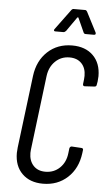

<svg xmlns="http://www.w3.org/2000/svg" viewBox="-60 -933 553 980"><g transform="rotate(5 216.5 -443.0)"><path d="M52 -137Q52 -145 54 -165L100 -536Q110 -614 160.5 -661Q211 -708 286 -708Q354 -708 393.5 -669Q433 -630 433 -563Q433 -554 431 -536L428 -519Q428 -515 425 -512Q422 -509 418 -509L367 -506Q358 -506 358 -516L361 -541Q362 -547 362 -559Q362 -599 339.5 -622.5Q317 -646 278 -646Q235 -646 205 -617Q175 -588 169 -541L122 -159Q121 -153 121 -143Q121 -103 143.5 -78.5Q166 -54 205 -54Q249 -54 279 -83Q309 -112 314 -159L317 -184Q318 -188 321 -191Q324 -194 328 -194L378 -191Q383 -191 385.5 -188Q388 -185 387 -181L385 -165Q375 -86 324 -39Q273 8 198 8Q131 8 91.5 -31Q52 -70 52 -137ZM189 -784 265 -887Q270 -894 277 -894H336Q342 -894 346 -887L399 -784Q400 -782 400 -779Q400 -772 391 -772H349Q341 -772 338 -779L305 -852Q304 -854 302 -853.5Q300 -853 299 -852L248 -779Q241 -772 235 -772H193Q188 -772 186.5 -775.5Q185 -779 189 -784Z"/></g></svg>

Font: Barlow Condensed
Style: Italic
Weight: 400
Width: 3
Italic angle: -7°
Designer: Jeremy Tribby
Foundry: Tribby Type
Version: Version 1.408